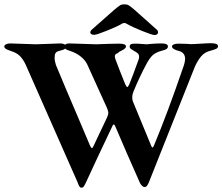

<svg xmlns="http://www.w3.org/2000/svg" viewBox="-20 -856 1034 893"><path d="M994 -641Q994 -633 985.5 -629Q977 -625 962 -621Q932 -614 915.5 -594Q899 -574 886 -545L672 -7Q667 4 663 9Q659 14 653 14Q641 14 631 -5L571 -141L515 -271Q512 -277 509 -277Q505 -277 502 -268Q430 -117 381 -10Q375 3 370.5 10Q366 17 359 17Q353 17 349 10.5Q345 4 340 -10L100 -554Q88 -580 72.5 -595.5Q57 -611 30 -619Q15 -624 7.5 -628.5Q0 -633 0 -640Q0 -646 8 -650Q16 -654 27 -654Q45 -654 87 -652Q127 -650 146 -650Q166 -650 206 -652Q242 -654 258 -654Q275 -654 283 -648Q289 -654 302 -654Q321 -654 365 -652Q409 -650 428 -650Q447 -650 483 -652L534 -653Q566 -653 566 -640Q566 -631 548 -622Q534 -616 528 -609Q514 -605 514 -594Q514 -591 516 -583Q525 -559 538.5 -524Q552 -489 563 -463Q569 -451 572 -451Q574 -451 577 -456Q580 -461 581 -463Q588 -479 599 -509Q610 -539 614 -550L624 -577Q627 -583 627 -592Q627 -602 620.5 -608Q614 -614 602 -620Q593 -625 588 -629Q583 -633 583 -639Q583 -646 588 -649.5Q593 -653 607 -653Q626 -653 639.5 -651.5Q653 -650 664 -650Q671 -650 685 -652Q709 -654 732 -654Q761 -654 761 -640Q761 -632 753.5 -627.5Q746 -623 732 -620Q704 -612 690.5 -599.5Q677 -587 663 -562Q627 -495 600 -428Q595 -416 595 -403Q595 -390 599 -382L684 -176Q687 -170 689 -170Q692 -170 696 -179Q759 -330 831 -540Q841 -566 841 -585Q839 -612 812 -619Q799 -622 789.5 -627.5Q780 -633 780 -640Q780 -646 788.5 -649.5Q797 -653 809 -653L849 -652Q870 -650 880 -651Q892 -651 916 -653Q944 -655 962 -655Q994 -655 994 -641ZM484 -331Q484 -338 478 -353L390 -547Q380 -573 357.5 -591.5Q335 -610 306 -619Q289 -624 283 -630Q277 -624 255 -619Q242 -616 238 -608.5Q234 -601 234 -588Q234 -572 240 -554Q280 -457 341 -315L399 -178Q405 -167 407 -167Q411 -167 415 -177L478 -310Q484 -324 484 -331ZM400 -705Q400 -713 409 -720L511 -810Q530 -826 538 -831Q546 -836 558 -836Q571 -836 579 -831Q587 -826 606 -810L707 -720Q715 -715 715 -705Q715 -700 710.5 -696.5Q706 -693 699 -693Q688 -693 641 -712Q594 -731 570 -745Q565 -749 558 -749Q551 -749 546 -745Q524 -732 476.5 -713Q429 -694 418 -694Q410 -694 405 -697Q400 -700 400 -705Z"/></svg>

Font: EB Garamond SemiBold
Style: Regular
Weight: 600
Designer: Georg Duffner and Octavio Pardo
Foundry: Georg Duffner
Version: Version 1.000